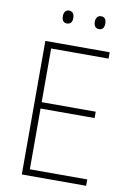

<svg xmlns="http://www.w3.org/2000/svg" viewBox="-97 -952 687 1011"><g transform="rotate(10 246.5 -446.5)"><path d="M161 -858C161 -838 170 -824 188 -824C209 -824 217 -838 217 -858C217 -878 209 -893 188 -893C170 -893 161 -878 161 -858ZM332 -859C332 -838 341 -824 360 -824C380 -824 388 -838 388 -859C388 -879 380 -893 360 -893C341 -893 332 -878 332 -859ZM437 0V-34H130V-359H419V-393H130V-680H437V-714H93V0Z"/></g></svg>

Font: Noto Sans Bengali SemiCondensed ExtraLight
Style: Regular
Weight: 200
Width: 4
Designer: Joana Ranito - Universal Thirst; Jelle Bosma - Monotype Design Team
Foundry: Universal Thirst ehf.
Version: Version 3.000